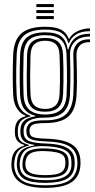

<svg xmlns="http://www.w3.org/2000/svg" viewBox="-20 -737 457 928"><path d="M199.1 171Q119.8 171 79.8 145.8Q39.9 120.6 35.3 68.2Q34.7 60.8 35.1 53.3Q35.4 45.7 36.3 38.1Q39.3 9.5 54.3 -7.9Q69.3 -25.3 97.1 -33V-36.7Q75.8 -43 65.1 -55.1Q54.4 -67.1 52.3 -88.7Q51.9 -93.8 51.9 -100.2Q51.9 -106.5 52.3 -111.9Q53.9 -135.9 64.7 -151.6Q75.6 -167.2 102.9 -174.9V-178.6Q79.5 -186.7 62.8 -211.5Q46.1 -236.4 43.8 -276.8Q42.7 -299.8 42.1 -323.1Q41.5 -346.5 41.5 -370.5Q41.5 -394.6 42.1 -419.8Q42.7 -445 43.6 -471.5Q46.8 -544.4 83.8 -576Q120.7 -607.6 198.2 -607.6Q249.6 -607.6 275.7 -593.2Q301.8 -578.7 311.7 -550.6H315.3Q325.1 -568.4 342.6 -579.4Q360.1 -590.4 379.7 -595.4Q399.3 -600.4 415 -600V-586.1Q373.5 -586.6 348.1 -570.5Q322.8 -554.4 313.8 -529.2H309.7Q301.5 -562 276.1 -578.1Q250.7 -594.1 198.2 -594.1Q129.9 -594.1 96.5 -565.8Q63.1 -537.4 60.5 -471.9Q59.1 -435.3 58.5 -403.4Q58 -371.5 58.4 -341.2Q58.9 -310.8 60.5 -278.2Q62.8 -233.6 80.6 -209.6Q98.4 -185.7 126.8 -178.1V-174.5Q94.8 -166.7 81.5 -152.2Q68.2 -137.7 66.4 -112.1Q66 -105.9 66.1 -100.2Q66.1 -94.6 66.5 -88.5Q68.2 -67.1 79.4 -56.1Q90.6 -45 119.4 -36.9V-33.1Q85.2 -25.4 69.8 -8.8Q54.3 7.7 50.6 38.1Q49.4 46.3 48.7 52.4Q48 58.5 48.9 68.1Q53.7 114.7 88.5 136.7Q123.2 158.7 199.1 158.7Q277 158.7 312.8 136.3Q348.5 113.9 353.6 64.3Q354.6 55.3 354.4 48.3Q354.3 41.4 353.1 32.4Q347.9 -11.2 312.7 -31.2Q277.5 -51.2 201.9 -53.6Q169.1 -54.7 149.7 -58.5Q130.2 -62.2 120.9 -69.5Q111.6 -76.8 109.1 -88.3Q108 -92.9 107.6 -100.6Q107.2 -108.4 107.8 -112.4Q112 -137.8 132 -146.8Q152 -155.9 198.4 -155.5Q269.6 -155.1 300.3 -186Q331 -217 334.3 -278.6Q336 -313.4 336.3 -341.5Q336.6 -369.6 336 -400Q335.5 -430.4 334.3 -471.7Q333.4 -506 354.1 -527Q374.8 -548.1 415 -547V-533.3Q380.3 -533.9 364.5 -515.9Q348.7 -497.8 349.6 -469.2Q350.6 -435.2 351.3 -405.2Q352 -375.1 351.9 -344.5Q351.8 -313.9 350 -278Q346.2 -205.4 310.4 -173.7Q274.5 -142.1 198.2 -142.1Q172.1 -142.1 156.1 -139.5Q140.1 -136.8 132.3 -129.9Q124.5 -123 122.9 -109.8Q122.7 -108.5 122.7 -102.3Q122.7 -96.1 123.4 -93Q125.6 -83.4 133.4 -78Q141.1 -72.6 157.6 -70.1Q174 -67.7 202.1 -66.8Q284.6 -64.5 324.4 -40.8Q364.1 -17 368.3 32.8Q369 41.3 369.1 49.1Q369.2 56.9 368.5 64.4Q363.9 119.2 323.5 145.1Q283.1 171 199.1 171ZM199.1 134Q244.7 134 271.7 125.8Q298.8 117.5 311.2 102.2Q323.7 86.8 325 65.8Q325.7 55.4 325.5 48.5Q325.3 41.5 324.2 32.4Q322 12.9 309.2 -0.3Q296.5 -13.5 270.2 -21Q244 -28.4 201.3 -30.4Q140.3 -33.3 111.7 -17Q83 -0.7 76.8 38.6Q75.6 45.7 75.1 52.6Q74.7 59.5 75.8 69.1Q79.7 104 109.2 119Q138.7 134 199.1 134ZM199.1 122.2Q143.2 122.2 117.7 109.5Q92.1 96.9 88.8 68.2Q87.9 60.8 88.4 53.8Q88.8 46.9 90.3 37.9Q95.6 2.7 122.3 -9.3Q149 -21.3 203 -19.5Q238.2 -18.4 261.3 -12.5Q284.3 -6.7 296.2 4.4Q308.2 15.4 310.4 32.6Q312 43.4 311.9 50.1Q311.8 56.7 310.8 64.7Q307.4 95.4 281.4 108.8Q255.4 122.2 199.1 122.2ZM199.1 109.5Q230.9 109.5 251.2 105.2Q271.6 100.8 282.1 90.8Q292.7 80.8 295 64.4Q296.4 56.5 296.4 48.6Q296.5 40.8 294.6 32.6Q292.7 20.1 282.9 12Q273 3.8 253.2 -0.7Q233.3 -5.1 201.5 -6.6Q153 -9 130.8 2.3Q108.6 13.6 104.7 38Q102.6 45.4 102.5 53.6Q102.4 61.7 103.6 68.2Q106.6 89.4 128.7 99.4Q150.7 109.5 199.1 109.5ZM199.1 146.9Q128.9 146.9 97.3 128.4Q65.7 109.9 61.7 68.1Q61 59.4 61.3 52.8Q61.7 46.3 62.7 38Q66.2 5.9 85.2 -10.9Q104.2 -27.7 145.2 -33.6V-37.2Q113 -41.4 97.7 -53.3Q82.3 -65.2 79.1 -88.5Q78.4 -94.6 78.4 -100.5Q78.3 -106.3 78.7 -112.2Q80.4 -139.6 97.9 -154.4Q115.4 -169.2 150.1 -174.7V-177.9Q116.9 -185.2 98.2 -209.2Q79.4 -233.2 77.1 -279.4Q75.7 -307.9 75.3 -338.3Q74.8 -368.7 75.4 -401.7Q76 -434.7 77.2 -470.8Q79.7 -530 109.1 -555.3Q138.6 -580.7 198.2 -580.7Q250.4 -580.7 275.7 -561.4Q301 -542.1 307.1 -498.1H310.7Q317.3 -523.1 330.2 -539.9Q343 -556.6 363.9 -565.2Q384.8 -573.8 415 -574V-560.1Q368 -561.1 342.5 -536.3Q317 -511.5 318.5 -472.4Q319.7 -438.4 320 -405.2Q320.3 -371.9 320 -340.5Q319.6 -309 318.3 -279.9Q315.2 -221.2 286.4 -194.7Q257.5 -168.2 198 -168.6Q169.8 -168.9 147.3 -163.8Q124.7 -158.7 111 -146.9Q97.2 -135.2 94.6 -114.9Q93.8 -108.5 94 -100.9Q94.1 -93.2 94.7 -89.1Q98.7 -62.4 124.7 -53.7Q150.7 -44.9 201.7 -43.3Q245.9 -41.9 275.6 -33.7Q305.4 -25.6 321.3 -9.4Q337.1 6.7 340.1 32.2Q340.9 39.7 341.1 47.8Q341.4 55.9 340.6 64.5Q336.4 110 301.1 128.4Q265.8 146.9 199.1 146.9ZM198.2 -183.5Q248.4 -183.5 273.8 -206.1Q299.3 -228.7 301.8 -279.9Q303.4 -311.3 303.7 -341.6Q304 -371.9 303.5 -403.7Q303 -435.6 301.6 -471.6Q299.6 -523.7 273.7 -545.4Q247.9 -567 198.2 -567Q143.7 -567 119.7 -543.2Q95.8 -519.4 94 -470.2Q92.4 -415.6 92.3 -372.2Q92.2 -328.8 94 -278.1Q96.1 -228.8 122 -206.1Q147.8 -183.5 198.2 -183.5ZM198.2 -197Q154.2 -197 133.3 -217.2Q112.3 -237.5 110.7 -280.3Q109.1 -326.1 109.2 -371.6Q109.3 -417 110.7 -469.3Q112.3 -514.4 133.6 -534Q155 -553.5 198.2 -553.5Q240.6 -553.5 261.8 -534.3Q283 -515 284.7 -471.5Q286.1 -435.1 286.6 -403.2Q287.1 -371.2 286.7 -341.3Q286.3 -311.4 284.9 -280.8Q282.8 -236.6 261.4 -216.8Q240 -197 198.2 -197ZM198.2 -210.4Q230.8 -210.4 248.5 -227.1Q266.3 -243.9 268 -281.9Q269.4 -310.2 269.8 -339.7Q270.2 -369.3 269.7 -401.8Q269.2 -434.3 267.8 -471Q266.5 -508.8 248.4 -524.5Q230.2 -540.1 198.2 -540.1Q164.7 -540.1 146.7 -523.9Q128.7 -507.7 127.4 -468.7Q126 -420 125.8 -374.2Q125.5 -328.4 127.4 -281Q129 -243.9 146.6 -227.2Q164.1 -210.4 198.2 -210.4ZM155.7 -702.8V-717.3H240.1V-702.8ZM155.7 -645V-659.5H240.1V-645ZM155.7 -673.9V-688.4H240.1V-673.9Z"/></svg>

Font: Big Shoulders Inline Text SC Thin
Style: Regular
Weight: 100
Designer: Patric King
Foundry: XO Type Co
Version: Version 2.002